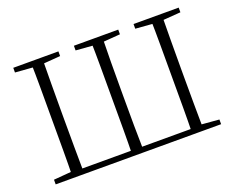

<svg xmlns="http://www.w3.org/2000/svg" viewBox="-115 -921 1366 1119"><g transform="rotate(-20 568.0 -361.5)"><path d="M162 0Q164 -83 164 -167Q164 -251 164 -340V-387Q164 -473 164 -557Q164 -641 162 -723H233Q232 -641 231.5 -557.5Q231 -474 231 -387V-340Q231 -251 231.5 -167Q232 -83 233 0ZM533 0Q535 -83 535 -167Q535 -251 535 -340V-387Q535 -473 535 -557Q535 -641 533 -723H604Q602 -641 601.5 -557Q601 -473 601 -387V-340Q601 -251 601.5 -167Q602 -83 604 0ZM904 0Q906 -83 906 -167Q906 -251 906 -340V-387Q906 -474 906 -557.5Q906 -641 904 -723H974Q973 -641 972.5 -557Q972 -473 972 -387V-340Q972 -251 972.5 -167Q973 -83 974 0ZM55 -694V-723H335V-694L206 -684H188ZM431 -694V-723H706V-694L578 -684H560ZM801 -694V-723H1081V-694L948 -684H930ZM55 0V-29L188 -40H198V0ZM940 0V-40H948L1081 -29V0ZM198 0V-34H940V0Z"/></g></svg>

Font: Early Summer Mincho VF
Style: Regular
Weight: 250
Designer: GuiWonder
Version: Version 1.002